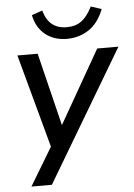

<svg xmlns="http://www.w3.org/2000/svg" viewBox="-59 -748 680 973"><g transform="rotate(-5 281.0 -262.0)"><path d="M61 180 177 -13 48 -488H151L242 -117L454 -488H562L165 180ZM306 -550Q241 -550 196.5 -585.5Q152 -621 139 -685L193 -704Q207 -655 236 -632Q265 -609 310 -609Q355 -609 385 -631Q415 -653 440 -703L494 -685Q466 -614 416.5 -582Q367 -550 306 -550Z"/></g></svg>

Font: Nunito Sans SemiBold
Style: Italic
Weight: 600
Italic angle: -9°
Designer: Vernon Adams
Foundry: Vernon Adams
Version: Version 3.006; ttfautohint (v1.8.3)